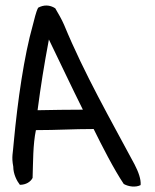

<svg xmlns="http://www.w3.org/2000/svg" viewBox="-20 -648 562 695"><path d="M28 -45C28 -18 41 7 52 21C74 21 91 10 98 -4C100 -62 99 -124 110 -177C189 -177 243 -181 319 -181C349 -120 393 -34 428 18C446 28 471 31 489 22C491 1 481 -26 467 -53C381 -214 286 -379 212 -558C203 -579 191 -599 180 -618C160 -631 138 -631 118 -620C109 -602 105 -579 99 -558C67 -445 44 -284 30 -135C27 -92 21 -82 28 -45ZM116 -249C128 -340 139 -409 157 -505C192 -433 241 -329 280 -251C223 -251 174 -250 116 -249Z"/></svg>

Font: Snowfall
Style: OpObl
Weight: 400
Designer: Jasper
Foundry: Cannot Into Space Fonts
Version: Version 0.9